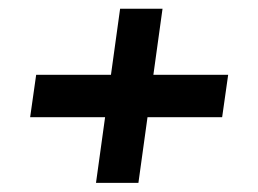

<svg xmlns="http://www.w3.org/2000/svg" viewBox="-20 -488 578 430"><path d="M47.5 -225.5 61 -320.5H491L477.5 -225.5ZM249 -468.5H344L290 -78.5H195Z"/></svg>

Font: Mohave Light Medium
Style: Italic
Weight: 500
Italic angle: -8°
Version: Version 2.003